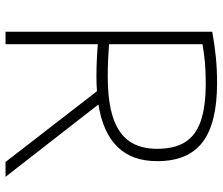

<svg xmlns="http://www.w3.org/2000/svg" viewBox="-74 -712 787 678"><g transform="rotate(90 319.0 -373.5)"><path d="M552.5 0 302.5 -323Q280.5 -321 250.5 -321Q197.5 -321 136.5 -326V0H92.5V-730Q137 -738 180 -742.5Q223 -747 274.5 -747Q415 -747 482.2 -696Q549.5 -645 549.5 -537Q551 -360.5 349.5 -328L605 0ZM506 -535.5Q506 -597 482.2 -634.5Q458.5 -672 407.8 -689.5Q357 -707 274 -707Q233 -707 202 -704.2Q171 -701.5 136.5 -695.5V-365.5Q166 -363.5 192 -362.2Q218 -361 249.5 -361Q340 -361 396.5 -380Q453 -399 479.5 -437.5Q506 -476 506 -535.5Z"/></g></svg>

Font: Encode Sans ExtraLight
Style: Regular
Weight: 275
Designer: Multiple Designers
Foundry: Impallari Type
Version: Version 2.000